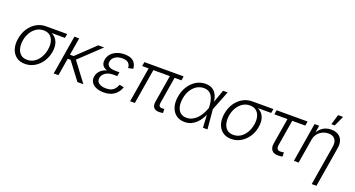

<svg xmlns="http://www.w3.org/2000/svg" viewBox="-54 -1522 4614 2494"><g transform="rotate(20 2253.0 -275.5)"><path d="M245.1 11.7Q173.8 11.7 125.7 -23.9Q77.6 -59.6 57.6 -122.1Q37.6 -184.6 50.8 -266.1Q64.5 -348.1 105.2 -409.9Q146 -471.7 205.8 -506.3Q265.6 -541 336.4 -541H629.4L620.1 -483.9H393.6L328.6 -481.4Q273.4 -481.4 229.5 -452.9Q185.5 -424.3 156.5 -375.7Q127.4 -327.1 117.2 -266.6Q107.4 -206.1 119.1 -156.5Q130.9 -106.9 164.6 -77.4Q198.2 -47.9 253.4 -47.9Q309.1 -47.9 353 -77.1Q397 -106.4 426 -156Q455.1 -205.6 465.3 -266.6Q475.6 -327.6 463.4 -376.2Q451.2 -424.8 417.5 -453.1Q383.8 -481.4 328.6 -481.4L330.6 -504.4Q382.8 -504.4 424.3 -488.3Q465.8 -472.2 492.7 -440.9Q519.5 -409.7 529.8 -363.8Q540 -317.9 530.3 -258.3Q517.6 -180.7 476.8 -119.6Q436 -58.6 376 -23.4Q315.9 11.7 245.1 11.7Z M795.9 -541 706.1 0H640.6L730 -541ZM1141.1 -541 823.2 -241.2H719.2L728.5 -300.8H806.6L1059.6 -541ZM968.3 0 783.7 -245.1 830.6 -293.5 1050.8 0Z M1332 9.8Q1270.5 9.8 1226.3 -9.8Q1182.1 -29.3 1161.1 -64Q1140.1 -98.6 1147.9 -144Q1152.3 -172.4 1167.7 -197.8Q1183.1 -223.1 1210.4 -242.9Q1237.8 -262.7 1278.1 -274.2Q1318.4 -285.6 1373 -285.6H1434.1L1428.2 -250H1368.7Q1328.6 -250 1296.1 -237.1Q1263.7 -224.1 1243.2 -201.2Q1222.7 -178.2 1217.3 -147.9Q1209.5 -103.5 1244.1 -76.4Q1278.8 -49.3 1344.2 -49.3Q1388.2 -49.3 1417 -61.8Q1445.8 -74.2 1464.4 -97.7Q1482.9 -121.1 1495.6 -154.3L1557.6 -142.6Q1541 -95.7 1511 -61.3Q1481 -26.9 1436.5 -8.5Q1392.1 9.8 1332 9.8ZM1370.1 -262.2Q1316.4 -262.2 1281.5 -272.5Q1246.6 -282.7 1227.3 -300.8Q1208 -318.8 1202.4 -342.5Q1196.8 -366.2 1201.2 -394Q1209.5 -441.9 1240 -476.3Q1270.5 -510.7 1317.9 -529.5Q1365.2 -548.3 1423.8 -548.3Q1479.5 -548.3 1515.4 -531.5Q1551.3 -514.6 1569.8 -483.9Q1588.4 -453.1 1591.3 -410.2L1525.9 -396Q1522.5 -441.4 1496.1 -465.6Q1469.7 -489.7 1414.6 -489.7Q1354.5 -489.7 1314.5 -463.1Q1274.4 -436.5 1267.6 -392.1Q1261.2 -352.5 1289.3 -329.3Q1317.4 -306.2 1378.4 -306.2H1437.5L1430.2 -262.2Z M2107.9 2.4Q2049.8 5.4 2024.2 -22.9Q1998.5 -51.3 2008.3 -108.9L2076.2 -519.5H2141.6L2075.7 -122.1Q2069.3 -83 2080.8 -68.4Q2092.3 -53.7 2124 -56.6Q2133.8 -56.6 2138.4 -57.1Q2143.1 -57.6 2148.4 -59.1L2150.4 -2.9Q2142.6 -1 2131.6 0.5Q2120.6 2 2107.9 2.4ZM1696.8 0 1782.7 -519.5H1848.1L1762.2 0ZM1687.5 -483.4 1697.3 -541H2239.7L2230.5 -483.4Z M2452.1 11.7Q2381.3 11.7 2333.7 -24.2Q2286.1 -60.1 2266.4 -123.5Q2246.6 -187 2260.3 -269Q2273.9 -351.6 2314.2 -414.3Q2354.5 -477.1 2413.3 -512.7Q2472.2 -548.3 2542 -548.3Q2592.3 -548.3 2626.7 -530.8Q2661.1 -513.2 2682.4 -483.4Q2703.6 -453.6 2713.4 -416.7Q2723.1 -379.9 2724.1 -340.3H2747.1L2741.7 -272L2766.1 0H2703.6L2688 -281.2Q2686.5 -319.8 2679.2 -356.7Q2671.9 -393.6 2655.8 -423.6Q2639.6 -453.6 2611.3 -471.2Q2583 -488.8 2539.6 -488.8Q2487.3 -488.8 2442.9 -461.2Q2398.4 -433.6 2367.9 -384Q2337.4 -334.5 2326.2 -267.6Q2315.9 -201.7 2327.6 -152.3Q2339.4 -103 2372.1 -75.7Q2404.8 -48.3 2456.5 -48.3Q2498 -48.3 2533.2 -65.4Q2568.4 -82.5 2597.2 -111.8Q2626 -141.1 2647.9 -179Q2669.9 -216.8 2684.1 -257.8L2785.2 -541H2848.1L2741.2 -269L2724.6 -201.7H2704.1Q2688.5 -159.7 2665 -121.3Q2641.6 -83 2610.4 -53Q2579.1 -22.9 2539.8 -5.6Q2500.5 11.7 2452.1 11.7Z M3096.2 11.7Q3024.9 11.7 2976.8 -23.9Q2928.7 -59.6 2908.7 -122.1Q2888.7 -184.6 2901.9 -266.1Q2915.5 -348.1 2956.3 -409.9Q2997.1 -471.7 3056.9 -506.3Q3116.7 -541 3187.5 -541H3480.5L3471.2 -483.9H3244.6L3179.7 -481.4Q3124.5 -481.4 3080.6 -452.9Q3036.6 -424.3 3007.6 -375.7Q2978.5 -327.1 2968.3 -266.6Q2958.5 -206.1 2970.2 -156.5Q2981.9 -106.9 3015.6 -77.4Q3049.3 -47.9 3104.5 -47.9Q3160.2 -47.9 3204.1 -77.1Q3248 -106.4 3277.1 -156Q3306.2 -205.6 3316.4 -266.6Q3326.7 -327.6 3314.5 -376.2Q3302.2 -424.8 3268.6 -453.1Q3234.9 -481.4 3179.7 -481.4L3181.6 -504.4Q3233.9 -504.4 3275.4 -488.3Q3316.9 -472.2 3343.8 -440.9Q3370.6 -409.7 3380.9 -363.8Q3391.1 -317.9 3381.3 -258.3Q3368.7 -180.7 3327.9 -119.6Q3287.1 -58.6 3227.1 -23.4Q3167 11.7 3096.2 11.7Z M3752.4 4.4Q3688 8.3 3657.5 -25.6Q3627 -59.6 3637.2 -122.1L3696.8 -481.4H3515.6L3525.4 -541H3953.1L3943.4 -481.4H3762.7L3704.1 -127Q3697.8 -87.9 3711.9 -69.6Q3726.1 -51.3 3763.7 -54.2Q3771 -54.7 3781.5 -55.9Q3792 -57.1 3801.3 -58.6L3803.2 -2Q3792.5 0.5 3779.3 2.4Q3766.1 4.4 3752.4 4.4Z M4081.5 -335.4 4025.9 0H3960.4L4049.8 -541H4113.3L4092.8 -414.6H4081.5Q4104.5 -461.9 4135.3 -491.5Q4166 -521 4202.6 -534.7Q4239.3 -548.3 4280.3 -548.3Q4335.4 -548.3 4374.8 -525.4Q4414.1 -502.4 4431.6 -458Q4449.2 -413.6 4438.5 -348.6L4346.7 204.1H4281.2L4372.1 -343.8Q4383.3 -411.6 4354.5 -450Q4325.7 -488.3 4263.2 -488.3Q4220.7 -488.3 4182.1 -470.2Q4143.6 -452.1 4116.5 -418Q4089.4 -383.8 4081.5 -335.4ZM4255.4 -613.8 4296.9 -754.9H4366.2L4302.2 -613.8Z"/></g></svg>

Font: Inter 17pt Light
Style: Italic
Weight: 300
Italic angle: -9.3988°
Version: Version 4.001;git-66647c0bb